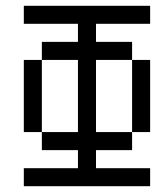

<svg xmlns="http://www.w3.org/2000/svg" viewBox="-20 -645 540 665"><path d="M500 0V-62.5H312.5V-125H437.5V-187.5H312.5Q312.5 -187.5 312.5 -437.5H437.5Q437.5 -437.5 437.5 -187.5H500Q500 -187.5 500 -437.5H437.5V-500H312.5V-562.5H500V-625H62.5V-562.5H250V-500H125V-437.5H62.5Q62.5 -437.5 62.5 -187.5H125V-125H250V-62.5H62.5V0ZM125 -187.5Q125 -187.5 125 -437.5H250Q250 -437.5 250 -187.5Z"/></svg>

Font: CalcUnifontExMono
Style: Regular
Weight: 500
Version: Version 15.0.06